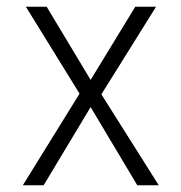

<svg xmlns="http://www.w3.org/2000/svg" viewBox="-20 -552 540 572"><path d="M48 0 217 -273 57 -532H119L250 -314L383 -532H445L282 -271L453 0H389L250 -233L110 0Z"/></svg>

Font: Noto Sans Mono ExtraCondensed Light
Style: Regular
Weight: 300
Width: 2
Designer: Monotype Design Team
Foundry: Monotype Imaging Inc.
Version: Version 2.014; ttfautohint (v1.8.4.7-5d5b)